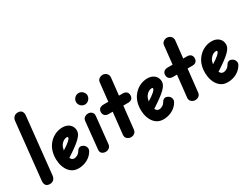

<svg xmlns="http://www.w3.org/2000/svg" viewBox="-75 -1730 3219 2467"><g transform="rotate(-30 1534.0 -497.0)"><path d="M131.5 0Q92.5 0 74 -23.2Q55.5 -46.5 60 -88.5L148.5 -930Q152 -961 173.8 -982.5Q195.5 -1004 230.5 -1004Q271.5 -1004 289 -979.8Q306.5 -955.5 303 -922L214.5 -79.5Q210.5 -40.5 187.5 -20.2Q164.5 0 131.5 0Z M552.5 10Q496 10 456.5 -16.5Q417 -43 393.5 -86.8Q370 -130.5 361.5 -182.8Q353 -235 358.5 -286Q368 -372 409.2 -431Q450.5 -490 509 -520.5Q567.5 -551 628 -551Q675.5 -551 708.2 -533.8Q741 -516.5 758 -487.5Q775 -458.5 775 -422.5Q775 -398 762 -373Q749 -348 719.2 -318.5Q689.5 -289 639 -251.8Q588.5 -214.5 513.5 -166Q519.5 -155.5 527 -147.2Q534.5 -139 544.2 -134Q554 -129 565.5 -129Q593 -129 618.5 -144.5Q644 -160 657.5 -185Q671.5 -211.5 695 -220Q718.5 -228.5 749 -211Q774 -196.5 783.2 -168.5Q792.5 -140.5 778.5 -115Q746.5 -56.5 685.5 -23.2Q624.5 10 552.5 10ZM500.5 -285Q532.5 -304 557 -321.5Q581.5 -339 598.5 -354Q615.5 -369 624.2 -381Q633 -393 633 -400.5Q633 -406 630.2 -409.8Q627.5 -413.5 617.5 -413.5Q595 -413.5 570.5 -399.8Q546 -386 527 -358.2Q508 -330.5 501 -288Z M959.5 0Q927.5 0 905.5 -18.5Q883.5 -37 887 -74L928 -476Q931.5 -509 955.5 -525Q979.5 -541 1008.5 -541Q1038 -541 1060.2 -520.5Q1082.5 -500 1078.5 -461.5L1037.5 -66.5Q1034 -34.5 1011 -17.2Q988 0 959.5 0ZM947.5 -745Q947.5 -778.5 972.8 -804Q998 -829.5 1032 -829.5Q1069 -829.5 1093.5 -803.2Q1118 -777 1118 -746.5Q1118 -726 1106.8 -705.8Q1095.5 -685.5 1076.2 -672.5Q1057 -659.5 1032 -659.5Q998 -659.5 972.8 -684.8Q947.5 -710 947.5 -745Z M1335.5 0Q1303.5 0 1279.2 -21.5Q1255 -43 1258.5 -79.5L1293.5 -402H1236.5Q1199.5 -402 1179 -420.5Q1158.5 -439 1158.5 -471Q1158.5 -504 1179 -522.5Q1199.5 -541 1236.5 -541H1308.5L1338 -811.5Q1341 -844 1365.5 -861Q1390 -878 1416 -878Q1450 -878 1474 -854.5Q1498 -831 1494 -792L1466.5 -541H1522.5Q1558 -541 1577.5 -522.5Q1597 -504 1597 -471Q1597 -439 1577.5 -420.5Q1558 -402 1522.5 -402H1451L1414.5 -69Q1411 -35 1388.2 -17.5Q1365.5 0 1335.5 0Z M1812.5 10Q1756 10 1716.5 -16.5Q1677 -43 1653.5 -86.8Q1630 -130.5 1621.5 -182.8Q1613 -235 1618.5 -286Q1628 -372 1669.2 -431Q1710.5 -490 1769 -520.5Q1827.5 -551 1888 -551Q1935.5 -551 1968.2 -533.8Q2001 -516.5 2018 -487.5Q2035 -458.5 2035 -422.5Q2035 -398 2022 -373Q2009 -348 1979.2 -318.5Q1949.5 -289 1899 -251.8Q1848.5 -214.5 1773.5 -166Q1779.5 -155.5 1787 -147.2Q1794.5 -139 1804.2 -134Q1814 -129 1825.5 -129Q1853 -129 1878.5 -144.5Q1904 -160 1917.5 -185Q1931.5 -211.5 1955 -220Q1978.5 -228.5 2009 -211Q2034 -196.5 2043.2 -168.5Q2052.5 -140.5 2038.5 -115Q2006.5 -56.5 1945.5 -23.2Q1884.5 10 1812.5 10ZM1760.5 -285Q1792.5 -304 1817 -321.5Q1841.5 -339 1858.5 -354Q1875.5 -369 1884.2 -381Q1893 -393 1893 -400.5Q1893 -406 1890.2 -409.8Q1887.5 -413.5 1877.5 -413.5Q1855 -413.5 1830.5 -399.8Q1806 -386 1787 -358.2Q1768 -330.5 1761 -288Z M2289 0Q2257 0 2232.8 -21.5Q2208.5 -43 2212 -79.5L2247 -402H2190Q2153 -402 2132.5 -420.5Q2112 -439 2112 -471Q2112 -504 2132.5 -522.5Q2153 -541 2190 -541H2262L2291.5 -811.5Q2294.5 -844 2319 -861Q2343.5 -878 2369.5 -878Q2403.5 -878 2427.5 -854.5Q2451.5 -831 2447.5 -792L2420 -541H2476Q2511.5 -541 2531 -522.5Q2550.5 -504 2550.5 -471Q2550.5 -439 2531 -420.5Q2511.5 -402 2476 -402H2404.5L2368 -69Q2364.5 -35 2341.8 -17.5Q2319 0 2289 0Z M2766 10Q2709.5 10 2670 -16.5Q2630.5 -43 2607 -86.8Q2583.5 -130.5 2575 -182.8Q2566.5 -235 2572 -286Q2581.5 -372 2622.8 -431Q2664 -490 2722.5 -520.5Q2781 -551 2841.5 -551Q2889 -551 2921.8 -533.8Q2954.5 -516.5 2971.5 -487.5Q2988.5 -458.5 2988.5 -422.5Q2988.5 -398 2975.5 -373Q2962.5 -348 2932.8 -318.5Q2903 -289 2852.5 -251.8Q2802 -214.5 2727 -166Q2733 -155.5 2740.5 -147.2Q2748 -139 2757.8 -134Q2767.5 -129 2779 -129Q2806.5 -129 2832 -144.5Q2857.5 -160 2871 -185Q2885 -211.5 2908.5 -220Q2932 -228.5 2962.5 -211Q2987.5 -196.5 2996.8 -168.5Q3006 -140.5 2992 -115Q2960 -56.5 2899 -23.2Q2838 10 2766 10ZM2714 -285Q2746 -304 2770.5 -321.5Q2795 -339 2812 -354Q2829 -369 2837.8 -381Q2846.5 -393 2846.5 -400.5Q2846.5 -406 2843.8 -409.8Q2841 -413.5 2831 -413.5Q2808.5 -413.5 2784 -399.8Q2759.5 -386 2740.5 -358.2Q2721.5 -330.5 2714.5 -288Z"/></g></svg>

Font: Edu SA Hand
Style: Regular
Weight: 400
Designer: Tina and Corey Anderson, Eben Sorkin, Mirko Velimirovic
Foundry: Google for Education
Version: Version 2.000